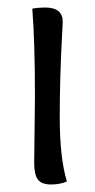

<svg xmlns="http://www.w3.org/2000/svg" viewBox="-20 -488 253 511"><path d="M71 -54 73 -231Q73 -374 66 -465Q82 -468 100 -468Q147 -468 147 -430Q147 -425 145 -390Q139 -283 139 -175.5Q139 -68 158 -5Q140 3 115.5 3Q91 3 81 -10Q71 -23 71 -54Z"/></svg>

Font: Overlock Mod
Style: Regular
Weight: 400
Designer: Dario Muhafara
Foundry: Dario Manuel Muhafara
Version: Version 1.001